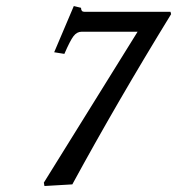

<svg xmlns="http://www.w3.org/2000/svg" viewBox="-20 -602 586 635"><path d="M250 -497.1Q234.4 -497.1 223.1 -482.4Q211.9 -467.8 192.9 -423.8L159.2 -429.2L224.1 -582L248 -576.2Q248 -563 258.8 -563H543.9L545.9 -555.2Q367.2 -264.2 219.2 7.8L127 13.2L125 2L435.1 -497.1Z"/></svg>

Font: Linux Libertine
Style: Bold Italic
Weight: 700
Italic angle: -11.5°
Designer: Philipp H. Poll
Foundry: Philipp H. Poll
Version: Version 4.0.5